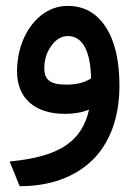

<svg xmlns="http://www.w3.org/2000/svg" viewBox="-20 -389 469 660"><path d="M213.4 -265.1C264.2 -265.1 291.5 -211.9 293 -119.6C272 -105.5 243.7 -98.1 208 -98.1C151.9 -98.1 132.3 -115.2 132.3 -154.3C132.3 -184.1 140.6 -210 156.7 -231.9C172.9 -253.9 191.4 -265.1 213.4 -265.1ZM212.9 -368.7C179.2 -368.7 148.9 -357.9 122.1 -336.9C68.4 -294.4 38.6 -221.7 38.6 -143.1C38.6 -51.8 99.6 2.4 203.1 2.4C233.9 2.4 261.7 -2.4 286.1 -12.2C261.7 95.7 187 149.9 13.2 166L18.1 178.2L44.9 244.6L47.9 251H49.3C151.4 251 236.3 220.2 296.4 162.6C356.4 105 390.6 15.6 390.6 -93.8C390.6 -180.2 375 -248 343.3 -296.4C311.5 -344.7 268.1 -368.7 212.9 -368.7Z"/></svg>

Font: Samim Medium
Style: Regular
Weight: 500
Foundry: DejaVu fonts team - Redesigned by Saber Rastikerdar
Version: Version 4.0.5